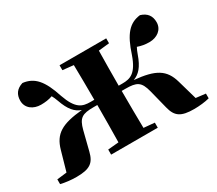

<svg xmlns="http://www.w3.org/2000/svg" viewBox="-109 -784 1146 1016"><g transform="rotate(-30 464.5 -276.0)"><path d="M859 -36 825 -155C801 -240 750 -270 623 -282C659 -295 686 -323 709 -389C714 -403 719 -415 725 -426C748 -418 769 -414 796 -414C842 -414 881 -441 881 -487C881 -525 863 -551 823 -563C755 -555 716 -510 681 -402C648 -307 610 -296 562 -296H539C539 -366 540 -452 541 -509L607 -516V-546H322V-516L388 -509C389 -452 390 -366 390 -296H367C318 -296 281 -307 248 -402C213 -510 174 -555 105 -563C66 -551 48 -525 48 -487C48 -441 87 -414 133 -414C159 -414 182 -417 204 -425C210 -414 215 -403 220 -389C243 -323 269 -295 306 -282C179 -270 128 -240 104 -155L70 -36L10 -29V0C37 7 74 11 105 11C186 11 215 -10 230 -71L259 -186C276 -252 298 -264 368 -264H390C390 -184 389 -95 388 -37L322 -31V0H607V-31L541 -37C540 -95 539 -184 539 -264H561C631 -264 653 -252 670 -186L699 -71C714 -10 743 11 824 11C855 11 892 7 918 0V-29Z"/></g></svg>

Font: Noto Serif TC Black
Style: Regular
Weight: 900
Version: Version 1.001;PS 1.001;hotconv 16.6.54;makeotf.lib2.5.65590